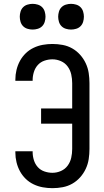

<svg xmlns="http://www.w3.org/2000/svg" viewBox="-20 -972 540 1000"><path d="M253 8Q228 8 203 3.5Q178 -1 155 -12Q132 -23 114 -40.5Q96 -58 84 -80Q72 -102 66 -127Q60 -152 60 -177V-184H150V-180Q150 -159 156.5 -138Q163 -117 177 -101.5Q191 -86 211.5 -79Q232 -72 253 -72Q276 -72 297.5 -81.5Q319 -91 332.5 -109.5Q346 -128 351 -150.5Q356 -173 356 -196V-328H194V-407H356V-539Q356 -562 351 -584.5Q346 -607 332.5 -625.5Q319 -644 297.5 -653.5Q276 -663 253 -663Q232 -663 211.5 -656Q191 -649 177 -633.5Q163 -618 156.5 -597Q150 -576 150 -555V-551H60V-558Q60 -583 66 -608Q72 -633 84 -655Q96 -677 114 -694.5Q132 -712 155 -723Q178 -734 203 -738.5Q228 -743 253 -743Q280 -743 306.5 -738Q333 -733 356 -720Q379 -707 397 -687Q415 -667 426.5 -642.5Q438 -618 442 -591.5Q446 -565 446 -539V-196Q446 -170 442 -143.5Q438 -117 426.5 -92.5Q415 -68 397 -48Q379 -28 356 -15Q333 -2 306.5 3Q280 8 253 8ZM350 -818Q337 -818 323.5 -822Q310 -826 300.5 -835.5Q291 -845 287 -858.5Q283 -872 283 -885Q283 -898 287 -911.5Q291 -925 300.5 -934.5Q310 -944 323.5 -948Q337 -952 350 -952Q363 -952 376.5 -948Q390 -944 399.5 -934.5Q409 -925 413 -911.5Q417 -898 417 -885Q417 -872 413 -858.5Q409 -845 399.5 -835.5Q390 -826 376.5 -822Q363 -818 350 -818ZM150 -818Q137 -818 123.5 -822Q110 -826 100.5 -835.5Q91 -845 87 -858.5Q83 -872 83 -885Q83 -898 87 -911.5Q91 -925 100.5 -934.5Q110 -944 123.5 -948Q137 -952 150 -952Q163 -952 176.5 -948Q190 -944 199.5 -934.5Q209 -925 213 -911.5Q217 -898 217 -885Q217 -872 213 -858.5Q209 -845 199.5 -835.5Q190 -826 176.5 -822Q163 -818 150 -818Z"/></svg>

Font: Iosevka Medium
Style: Regular
Weight: 500
Monospace: yes
Designer: Belleve Invis
Foundry: Belleve Invis
Version: Version 32.5.0; ttfautohint (v1.8.4)